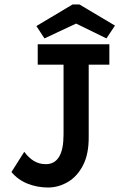

<svg xmlns="http://www.w3.org/2000/svg" viewBox="-20 -820 540 855"><path d="M194 15Q146 15 103 -2Q60 -19 31 -54L88 -144Q107 -118 130.5 -103.5Q154 -89 184 -89Q263 -89 263 -221V-532H148V-623H467V-532H375V-213Q376 -135 350 -84.5Q324 -34 282 -9.5Q240 15 194 15ZM178 -649 142 -704 303 -800H334L492 -706L454 -649L319 -715Z"/></svg>

Font: Inconsolata
Style: Bold
Weight: 700
Monospace: yes
Designer: Raph Levien, Cyreal, Brenton Simpson
Foundry: Raph Levien, Cyreal, Google
Version: Version 3.100; ttfautohint (v1.8.4.7-5d5b)